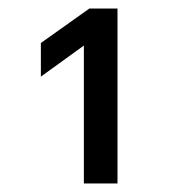

<svg xmlns="http://www.w3.org/2000/svg" viewBox="-20 -835 406 451"><path d="M190 -815H256V-404H177V-728L76 -655V-734Z"/></svg>

Font: Wix Madefor Display Medium
Style: Regular
Weight: 500
Designer: Dalton Maag Ltd
Foundry: Dalton Maag Ltd
Version: Version 3.100